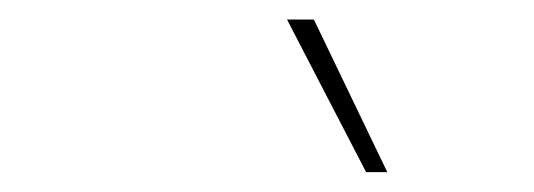

<svg xmlns="http://www.w3.org/2000/svg" viewBox="-20 -798 537 193"><path d="M369.3 -625H348L268.5 -778.4H295.5Z"/></svg>

Font: Inter UI Thin
Style: Italic
Weight: 100
Italic angle: -9.39999°
Designer: Rasmus Andersson
Foundry: rsms
Version: 3.2;8d6f07862